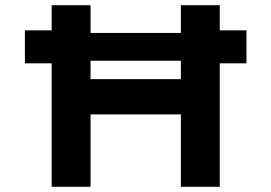

<svg xmlns="http://www.w3.org/2000/svg" viewBox="-20 -720 1045 740"><path d="M76 -476V-603H202L269 -593H725L793 -603H930V-476H793L737 -486H259L200 -476ZM677 0V-700H827V0ZM179 0V-700H329V0ZM239 -279 241 -415H753V-279Z"/></svg>

Font: Lexend Exa SemiBold
Style: Regular
Weight: 600
Designer: Bonnie Shaver-Troup, Thomas Jockin
Foundry: Lexend
Version: Version 1.007